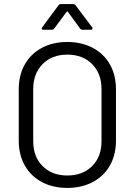

<svg xmlns="http://www.w3.org/2000/svg" viewBox="-20 -914 662 942"><path d="M72 -224V-476Q72 -545 101.5 -597.5Q131 -650 185 -679Q239 -708 310 -708Q381 -708 435.5 -679Q490 -650 519.5 -597.5Q549 -545 549 -476V-224Q549 -155 519.5 -102.5Q490 -50 435.5 -21Q381 8 310 8Q239 8 185 -21Q131 -50 101.5 -102.5Q72 -155 72 -224ZM478 -221V-477Q478 -553 432 -599.5Q386 -646 310 -646Q235 -646 189 -599.5Q143 -553 143 -477V-221Q143 -145 189 -99Q235 -53 310 -53Q386 -53 432 -99Q478 -145 478 -221ZM187 -780 267 -888Q271 -894 280 -894H338Q347 -894 351 -888L432 -780Q434 -778 434 -774Q434 -772 432 -770Q430 -768 426 -768H386Q377 -768 373 -774L313 -856Q312 -858 310 -858Q308 -858 307 -856L246 -774Q242 -768 233 -768H193Q187 -768 185 -771.5Q183 -775 187 -780Z"/></svg>

Font: Barlow
Style: Regular
Weight: 400
Designer: Jeremy Tribby
Foundry: Tribby Type
Version: Version 1.408;December 10, 2018;FontCreator 11.5.0.2430 64-b